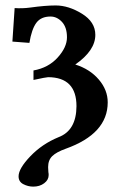

<svg xmlns="http://www.w3.org/2000/svg" viewBox="-20 -465 447 711"><path d="M103 226.1Q84 226.1 66.4 217Q48.8 208 48.8 188Q48.8 159.2 92.5 113.5Q136.2 67.9 196.8 43Q262.7 18.1 263.2 -71.8Q263.2 -178.7 158.2 -179.2Q151.4 -179.2 104 -168.9V-204.1Q159.2 -213.9 193.6 -252Q228 -290 228 -326.9Q228 -363.8 209.5 -383.8Q190.9 -403.8 167 -403.8Q131.8 -403.8 114.5 -380.4Q97.2 -356.9 88.9 -306.2L25.9 -311L34.2 -435.1Q63 -433.1 91.8 -437Q147.9 -444.8 186 -444.8Q233.9 -444.8 283.4 -414.3Q333 -383.8 333 -335.9Q333 -277.8 258.8 -226.1Q313 -209 345.9 -170.4Q378.9 -131.8 378.9 -85.9Q378.9 30.3 223.1 85.9Q189 98.1 173.6 113Q158.2 127.9 158.2 153.8Q158.2 157.7 158.7 163.8Q159.2 169.9 159.2 172.9Q160.2 176.8 160.2 183.1Q160.2 201.2 143.6 213.6Q127 226.1 103 226.1Z"/></svg>

Font: Linux Libertine
Style: Bold
Weight: 700
Designer: Philipp H. Poll
Foundry: Philipp H. Poll
Version: Version 5.0.3